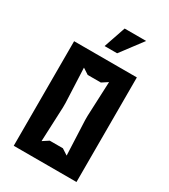

<svg xmlns="http://www.w3.org/2000/svg" viewBox="-219 -1011 977 1113"><g transform="rotate(30 270.0 -455.0)"><path d="M60 0H480V-700H60ZM186 -104 196 -335V-365L186 -596L226 -570H314L354 -596L344 -365V-335L354 -104L314 -130H226ZM227 -764H311L421 -910H277Z"/></g></svg>

Font: Pescante Normal
Style: Regular
Weight: 400
Designer: Ariel Martín Pérez
Foundry: Tunera Type Foundry
Version: Version 1.000;FEAKit 1.0